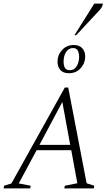

<svg xmlns="http://www.w3.org/2000/svg" viewBox="-35 -1055 628 1075"><path d="M-15 0 -12 -15 29 -28 328 -565H347L450 -29L493 -15L490 0H325L328 -15L398 -29L364 -214H170L70 -28L137 -15L134 0ZM186 -244H358L314 -484ZM351 -645Q319 -645 303 -663Q287 -681 287 -710Q287 -747 312.5 -775Q338 -803 378 -803Q409 -803 425.5 -785Q442 -767 442 -738Q442 -701 416.5 -673Q391 -645 351 -645ZM357 -662Q380 -662 394 -684Q408 -706 408 -737Q408 -756 401 -771Q394 -786 373 -786Q350 -786 335.5 -764.5Q321 -743 321 -709Q321 -690 328 -676Q335 -662 357 -662ZM382 -858 493 -1035H541Q539 -1020 531 -1009Q523 -998 510 -985L392 -858Z"/></svg>

Font: Spectral SC ExtraLight
Style: Italic
Weight: 275
Italic angle: -10°
Designer: Jean-Baptiste Levee
Foundry: Production Type
Version: Version 2.001